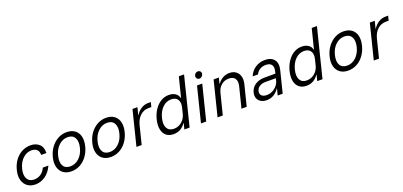

<svg xmlns="http://www.w3.org/2000/svg" viewBox="18 -1641 5439 2591"><g transform="rotate(-20 2737.5 -345.0)"><path d="M225 10Q159.2 10 113.3 -23.8Q67.5 -57.5 50.4 -117.9Q33.3 -178.3 53.3 -257.5Q73.3 -337.5 115.4 -393.8Q157.5 -450 215 -480Q272.5 -510 338.3 -510Q413.3 -510 461.7 -467.5Q510 -425 507.5 -338.3H432.5Q432.5 -392.5 404.2 -417.1Q375.8 -441.7 329.2 -441.7Q259.2 -441.7 203.8 -389.6Q148.3 -337.5 126.7 -250Q105 -163.3 134.2 -110.8Q163.3 -58.3 233.3 -58.3Q282.5 -58.3 325 -85Q367.5 -111.7 395 -170H475Q434.2 -80 367.9 -35Q301.7 10 225 10Z M743.3 10Q672.5 10 626.7 -24.2Q580.8 -58.3 565.4 -118.8Q550 -179.2 570 -257.5Q589.2 -333.3 631.7 -390Q674.2 -446.7 732.1 -478.3Q790 -510 856.7 -510Q928.3 -510 974.2 -476.2Q1020 -442.5 1035 -382.5Q1050 -322.5 1030 -242.5Q1010.8 -166.7 968.8 -109.6Q926.7 -52.5 868.8 -21.2Q810.8 10 743.3 10ZM751.7 -58.3Q823.3 -58.3 879.2 -110.4Q935 -162.5 956.7 -250Q978.3 -337.5 948.8 -389.6Q919.2 -441.7 847.5 -441.7Q776.7 -441.7 720.8 -389.6Q665 -337.5 643.3 -250Q621.7 -161.7 650.8 -110Q680 -58.3 751.7 -58.3Z M1310 10Q1239.2 10 1193.3 -24.2Q1147.5 -58.3 1132.1 -118.8Q1116.7 -179.2 1136.7 -257.5Q1155.8 -333.3 1198.3 -390Q1240.8 -446.7 1298.8 -478.3Q1356.7 -510 1423.3 -510Q1495 -510 1540.8 -476.2Q1586.7 -442.5 1601.7 -382.5Q1616.7 -322.5 1596.7 -242.5Q1577.5 -166.7 1535.4 -109.6Q1493.3 -52.5 1435.4 -21.2Q1377.5 10 1310 10ZM1318.3 -58.3Q1390 -58.3 1445.8 -110.4Q1501.7 -162.5 1523.3 -250Q1545 -337.5 1515.4 -389.6Q1485.8 -441.7 1414.2 -441.7Q1343.3 -441.7 1287.5 -389.6Q1231.7 -337.5 1210 -250Q1188.3 -161.7 1217.5 -110Q1246.7 -58.3 1318.3 -58.3Z M1677.5 0 1802.5 -500H1873.3L1846.7 -394.2H1850Q1879.2 -443.3 1926.2 -473.3Q1973.3 -503.3 2030.8 -503.3H2066.7L2050 -436.7H2010Q1939.2 -436.7 1888.8 -390Q1838.3 -343.3 1818.3 -263.3L1752.5 0Z M2210.8 10Q2145.8 10 2105.8 -23.3Q2065.8 -56.7 2053.8 -116.7Q2041.7 -176.7 2061.7 -257.5Q2081.7 -334.2 2120.4 -390.8Q2159.2 -447.5 2211.7 -478.8Q2264.2 -510 2324.2 -510Q2381.7 -510 2419.2 -484.6Q2456.7 -459.2 2465.8 -415H2469.2L2540.8 -700H2615.8L2440.8 0H2365.8L2386.7 -85H2383.3Q2318.3 10 2210.8 10ZM2238.3 -56.7Q2302.5 -56.7 2352.5 -98.8Q2402.5 -140.8 2418.3 -209.2L2438.3 -290.8Q2455 -360 2427.1 -401.7Q2399.2 -443.3 2335 -443.3Q2265 -443.3 2211.2 -391.2Q2157.5 -339.2 2135 -250Q2112.5 -160.8 2140.4 -108.8Q2168.3 -56.7 2238.3 -56.7Z M2604.2 0 2729.2 -500H2804.2L2679.2 0ZM2793.3 -575Q2770 -575 2757.1 -592.5Q2744.2 -610 2750 -632.5Q2754.2 -650.8 2769.2 -662.9Q2784.2 -675 2801.7 -675Q2825.8 -675 2839.2 -658.3Q2852.5 -641.7 2845.8 -617.5Q2840.8 -599.2 2825.8 -587.1Q2810.8 -575 2793.3 -575Z M2842.5 0 2967.5 -500H3042.5L3021.7 -416.7H3025Q3058.3 -462.5 3101.7 -485.8Q3145 -509.2 3195 -509.2Q3250.8 -509.2 3287.5 -481.7Q3324.2 -454.2 3337.5 -407.1Q3350.8 -360 3335.8 -299.2L3260.8 0H3185.8L3260 -295.8Q3276.7 -363.3 3250.8 -402.1Q3225 -440.8 3161.7 -440.8Q3099.2 -440.8 3053.8 -402.5Q3008.3 -364.2 2991.7 -295.8L2917.5 0Z M3549.2 9.2Q3500 9.2 3465.4 -11.2Q3430.8 -31.7 3417.1 -67.5Q3403.3 -103.3 3414.2 -147.5Q3430.8 -214.2 3486.2 -251.3Q3541.7 -288.3 3623.3 -288.3H3777.5L3784.2 -315Q3800 -376.7 3776.7 -410Q3753.3 -443.3 3694.2 -443.3Q3646.7 -443.3 3610 -421.7Q3573.3 -400 3553.3 -358.3H3476.7Q3505.8 -429.2 3566.7 -469.6Q3627.5 -510 3705 -510Q3795.8 -510 3837.1 -456.2Q3878.3 -402.5 3855.8 -313.3L3777.5 0H3705.8L3729.2 -92.5H3725.8Q3693.3 -43.3 3647.9 -17.1Q3602.5 9.2 3549.2 9.2ZM3572.5 -55.8Q3615.8 -55.8 3653.8 -75Q3691.7 -94.2 3719.2 -127.5Q3746.7 -160.8 3756.7 -204.2L3762.5 -228.3H3614.2Q3561.7 -228.3 3527.5 -206.2Q3493.3 -184.2 3483.3 -143.3Q3474.2 -104.2 3498.3 -80Q3522.5 -55.8 3572.5 -55.8Z M4119.2 10Q4054.2 10 4014.2 -23.3Q3974.2 -56.7 3962.1 -116.7Q3950 -176.7 3970 -257.5Q3990 -334.2 4028.8 -390.8Q4067.5 -447.5 4120 -478.8Q4172.5 -510 4232.5 -510Q4290 -510 4327.5 -484.6Q4365 -459.2 4374.2 -415H4377.5L4449.2 -700H4524.2L4349.2 0H4274.2L4295 -85H4291.7Q4226.7 10 4119.2 10ZM4146.7 -56.7Q4210.8 -56.7 4260.8 -98.8Q4310.8 -140.8 4326.7 -209.2L4346.7 -290.8Q4363.3 -360 4335.4 -401.7Q4307.5 -443.3 4243.3 -443.3Q4173.3 -443.3 4119.6 -391.2Q4065.8 -339.2 4043.3 -250Q4020.8 -160.8 4048.8 -108.8Q4076.7 -56.7 4146.7 -56.7Z M4718.3 10Q4647.5 10 4601.7 -24.2Q4555.8 -58.3 4540.4 -118.8Q4525 -179.2 4545 -257.5Q4564.2 -333.3 4606.7 -390Q4649.2 -446.7 4707.1 -478.3Q4765 -510 4831.7 -510Q4903.3 -510 4949.2 -476.2Q4995 -442.5 5010 -382.5Q5025 -322.5 5005 -242.5Q4985.8 -166.7 4943.8 -109.6Q4901.7 -52.5 4843.8 -21.2Q4785.8 10 4718.3 10ZM4726.7 -58.3Q4798.3 -58.3 4854.2 -110.4Q4910 -162.5 4931.7 -250Q4953.3 -337.5 4923.8 -389.6Q4894.2 -441.7 4822.5 -441.7Q4751.7 -441.7 4695.8 -389.6Q4640 -337.5 4618.3 -250Q4596.7 -161.7 4625.8 -110Q4655 -58.3 4726.7 -58.3Z M5085.8 0 5210.8 -500H5281.7L5255 -394.2H5258.3Q5287.5 -443.3 5334.6 -473.3Q5381.7 -503.3 5439.2 -503.3H5475L5458.3 -436.7H5418.3Q5347.5 -436.7 5297.1 -390Q5246.7 -343.3 5226.7 -263.3L5160.8 0Z"/></g></svg>

Font: Funnel Sans Light Light
Style: Italic
Weight: 300
Italic angle: -14.036°
Version: Version 1.000